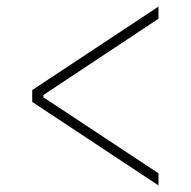

<svg xmlns="http://www.w3.org/2000/svg" viewBox="-20 -590 580 584"><path d="M78 -280V-316L462 -570V-533L112 -301V-294L462 -63V-26Z"/></svg>

Font: IBM Plex Sans Cond ExtLt
Style: Regular
Weight: 200
Width: 3
Designer: Mike Abbink, Paul van der Laan, Pieter van Rosmalen
Foundry: Bold Monday
Version: Version 1.3